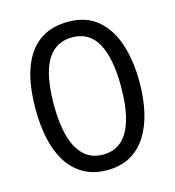

<svg xmlns="http://www.w3.org/2000/svg" viewBox="-109 -816 837 918"><g transform="rotate(-15 309.5 -357.0)"><path d="M567 -358Q567 -279 552 -212Q537 -145 505.5 -95Q474 -45 425.5 -17.5Q377 10 310 10Q242 10 193 -18.5Q144 -47 113 -96.5Q82 -146 67.5 -213.5Q53 -281 53 -359Q53 -477 81.5 -558.5Q110 -640 167.5 -682Q225 -724 311 -724Q400 -724 456.5 -676Q513 -628 540 -545.5Q567 -463 567 -358ZM143 -358Q143 -264 161.5 -199Q180 -134 217 -100.5Q254 -67 310 -67Q366 -67 402.5 -100Q439 -133 457.5 -198Q476 -263 476 -358Q476 -500 435.5 -573.5Q395 -647 311 -647Q254 -647 216.5 -614Q179 -581 161 -516.5Q143 -452 143 -358Z"/></g></svg>

Font: Noto Sans Condensed
Style: Regular
Weight: 400
Width: 3
Version: Version 2.013